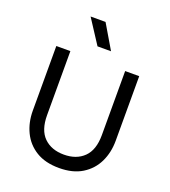

<svg xmlns="http://www.w3.org/2000/svg" viewBox="-168 -1070 1070 1207"><g transform="rotate(20 367.0 -466.5)"><path d="M367 15Q274.5 15 213 -22.8Q151.5 -60.5 120.5 -124.8Q89.5 -189 89.5 -268V-700H183.5V-271.5Q183.5 -172 233.2 -123.2Q283 -74.5 367 -74.5Q450.5 -74.5 500.2 -123.2Q550 -172 550 -271.5V-700H644V-268Q644 -189 613 -125Q582 -61 520.5 -23Q459 15 367 15ZM333.5 -786.5 228.5 -948H328.5L424 -786.5Z"/></g></svg>

Font: Geologica Cursive Light
Style: Regular
Weight: 300
Designer: Sindre Bremnes, Frode Helland
Foundry: Monokrom Skriftforlag AS
Version: Version 1.010;gftools[0.9.28]